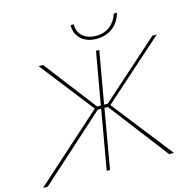

<svg xmlns="http://www.w3.org/2000/svg" viewBox="-165 -1009 1130 1132"><g transform="rotate(-15 400.0 -442.5)"><path d="M-41 0H-12L390 -362H411L348 0H368L431 -362H452L729 0H758L469 -369L841 -700H814L456 -381H434L490 -700H470L414 -381H392L147 -700H120L375 -373ZM491 -767C569 -767 626 -809 648 -885H628C610 -825 561 -785 495 -785C424 -785 381 -828 384 -885H365C360 -820 412 -767 491 -767Z"/></g></svg>

Font: Fixel Display 20240404 Thin
Style: Italic
Weight: 100
Italic angle: -10°
Designer: AlfaBravo + MacPaw
Foundry: Kyrylo Tkachov, Marchela Mozhyna, Serhii Makarenko, Maria Weinstein, Zakhar Kryvoshyya
Version: Version 1.211;Glyphs 3.2 (3225)